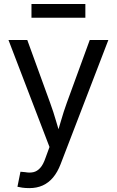

<svg xmlns="http://www.w3.org/2000/svg" viewBox="-20 -736 585 962"><path d="M67.4 199.7 82.5 124.5 105.5 126.5Q128.9 130.9 147.7 126.5Q166.5 122.1 181.6 105.2Q196.8 88.4 208 55.2L228 0.5L22.5 -535.6H116.7L231 -221.2Q248 -174.8 261 -129.2Q273.9 -83.5 287.6 -40H258.8Q272 -83.5 285.2 -129.4Q298.3 -175.3 314.9 -221.2L429.7 -535.6H522.9L283.7 86.4Q268.1 127 245.6 153.6Q223.1 180.2 193.6 193.4Q164.1 206.5 127.4 206.5Q107.4 206.5 91.8 204.3Q76.2 202.1 67.4 199.7ZM407.7 -715.8V-647H137.7V-715.8Z"/></svg>

Font: Inter 20pt
Style: Regular
Weight: 400
Version: Version 4.001;git-66647c0bb